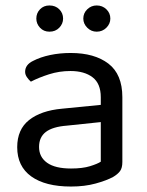

<svg xmlns="http://www.w3.org/2000/svg" viewBox="-20 -669 539 703"><path d="M240 14Q146 14 94.5 -23Q43 -60 43 -130Q43 -195 86.5 -229.5Q130 -264 207 -271L349 -285V-313Q349 -363 319 -386Q289 -409 238 -409Q197 -409 159.5 -397Q122 -385 93 -370Q85 -377 78.5 -386.5Q72 -396 72 -406Q72 -432 101 -446Q128 -460 163.5 -467.5Q199 -475 239 -475Q326 -475 377 -436Q428 -397 428 -313V-76Q428 -54 419.5 -42.5Q411 -31 394 -21Q370 -8 330 3Q290 14 240 14ZM240 -52Q282 -52 309.5 -60.5Q337 -69 349 -77V-222L225 -209Q173 -205 148 -186Q123 -167 123 -131Q123 -94 152.5 -73Q182 -52 240 -52ZM211 -601Q211 -582 197 -567.5Q183 -553 161 -553Q140 -553 126.5 -567.5Q113 -582 113 -601Q113 -621 126.5 -635Q140 -649 161 -649Q183 -649 197 -635Q211 -621 211 -601ZM384 -601Q384 -582 369.5 -567.5Q355 -553 334 -553Q314 -553 299.5 -567.5Q285 -582 285 -601Q285 -621 299.5 -635Q314 -649 334 -649Q355 -649 369.5 -635Q384 -621 384 -601Z"/></svg>

Font: Baloo Paaji 2
Style: Regular
Weight: 400
Designer: Shuchita Grover, Noopur Datye and Ek Type
Foundry: Ek Type
Version: Version 1.700